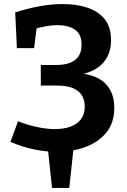

<svg xmlns="http://www.w3.org/2000/svg" viewBox="-20 -736 627 947"><path d="M236.7 191 214.7 -14.7 343.7 -15 321.7 191ZM31.7 -36.3 69 -138Q113.7 -120.3 161.3 -109.8Q209 -99.3 251.3 -99.3Q293.3 -99.3 326.2 -110.7Q359 -122 378.5 -146.8Q398 -171.7 398 -210Q398 -242 384 -265.3Q370 -288.7 339.5 -301.3Q309 -314 259.3 -314H181.3V-415.3H255Q318.7 -415.3 350.5 -440.3Q382.3 -465.3 382.3 -515.3Q382.3 -567.7 349.5 -589.8Q316.7 -612 262.3 -612Q237.3 -612 205.8 -606.3Q174.3 -600.7 142 -591L162 -609.7L148.3 -498.7H63.3L55 -675Q115.7 -694.3 174.7 -705.2Q233.7 -716 288.7 -716Q358 -716 411.8 -698Q465.7 -680 496.7 -641Q527.7 -602 527.7 -538.3Q527.7 -486 505.3 -448.8Q483 -411.7 443 -390.7Q403 -369.7 349.3 -365L348.7 -377Q451.7 -371 497.7 -326Q543.7 -281 543.7 -204.7Q543.7 -130.3 504.7 -82.5Q465.7 -34.7 401.2 -11Q336.7 12.7 260 12.7Q203.7 12.7 144.8 0.2Q86 -12.3 31.7 -36.3Z"/></svg>

Font: Bitter Thin
Style: Regular
Weight: 100
Designer: Sol Matas, and Bitter project Authors
Foundry: Sol Matas
Version: Version 2.002